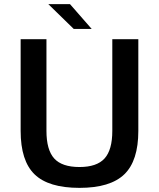

<svg xmlns="http://www.w3.org/2000/svg" viewBox="-20 -890 770 930"><path d="M80 -256V-700H205V-256Q205 -164 242.5 -122.5Q280 -81 365 -81Q449 -81 486.5 -122.5Q524 -164 524 -256V-700H650V-256Q650 -111 582 -45.5Q514 20 365 20Q215 20 147.5 -45.5Q80 -111 80 -256ZM424 -750H337L214 -870H319Z"/></svg>

Font: Fivo Sans Med
Style: Regular
Weight: 450
Designer: Alexander Slobzheninov
Foundry: Alexander Slobzheninov
Version: 1.0